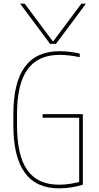

<svg xmlns="http://www.w3.org/2000/svg" viewBox="-20 -1020 540 1050"><path d="M90 -1000H115L268 -795H272L425 -1000H450L286 -780H254ZM302 10Q53 10 53 -335V-395Q53 -569 116 -654.5Q179 -740 306 -740Q333 -740 361.5 -736.5Q390 -733 416 -727V-707Q390 -713 361 -716.5Q332 -720 306 -720Q188 -720 130.5 -640.5Q73 -561 73 -395V-335Q73 -169 129.5 -89.5Q186 -10 302 -10Q333 -10 366 -15Q399 -20 427 -29L413 -19V-376H213V-396H433V-10Q402 0 368 5Q334 10 302 10Z"/></svg>

Font: M PLUS Code Latin Thin
Style: Regular
Weight: 250
Designer: Coji Morishita
Foundry: UNDERFOREST DESIGN
Version: Version 1.002; ttfautohint (v1.8.3)